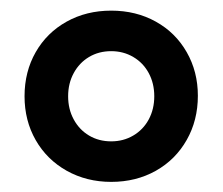

<svg xmlns="http://www.w3.org/2000/svg" viewBox="-20 -748 430 370"><path d="M27.3 -562.5Q27.3 -609.9 48.8 -647.5Q70.3 -685.1 108.4 -706.3Q146.5 -727.5 194.3 -727.5Q242.2 -727.5 280.3 -706.3Q318.4 -685.1 339.8 -647.5Q361.3 -609.9 361.3 -563.5Q361.3 -516.1 339.8 -478.3Q318.4 -440.4 280.3 -418.9Q242.2 -397.5 194.3 -397.5Q147 -397.5 108.6 -418.9Q70.3 -440.4 48.8 -478Q27.3 -515.6 27.3 -562.5ZM277.3 -562.5Q277.3 -587.4 266.6 -607.2Q255.9 -627 236.8 -638.2Q217.8 -649.4 194.3 -649.4Q170.4 -649.4 151.6 -638.2Q132.8 -627 122.1 -607.2Q111.3 -587.4 111.3 -562.5Q111.3 -537.6 122.1 -517.8Q132.8 -498 151.6 -486.8Q170.4 -475.6 194.3 -475.6Q217.8 -475.6 236.8 -486.8Q255.9 -498 266.6 -517.8Q277.3 -537.6 277.3 -562.5Z"/></svg>

Font: Reddit Sans Strawberry SemiBold
Style: Regular
Weight: 600
Designer: Stephen Hutchings
Foundry: Reddit
Version: Version 1.013